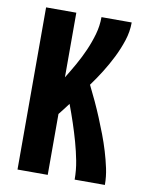

<svg xmlns="http://www.w3.org/2000/svg" viewBox="-83 -796 666 857"><g transform="rotate(10 250.0 -367.5)"><path d="M56 0V-735H193V-442Q214 -476 233.5 -510.5Q253 -545 269 -581.5Q285 -618 296 -656.5Q307 -695 307 -735H444Q444 -693 430.5 -652Q417 -611 398 -573Q379 -535 356.5 -499Q334 -463 309 -429Q326 -395 342 -360.5Q358 -326 372.5 -291Q387 -256 400.5 -220.5Q414 -185 425 -148.5Q436 -112 444 -75Q452 -38 452 0H315Q315 -43 307 -84.5Q299 -126 287.5 -167Q276 -208 262.5 -248.5Q249 -289 234 -329Q224 -315 213.5 -302Q203 -289 193 -276V0Z"/></g></svg>

Font: Iosevka Curly Heavy
Style: Regular
Weight: 900
Monospace: yes
Designer: Belleve Invis
Foundry: Belleve Invis
Version: Version 22.1.2; ttfautohint (v1.8.4)